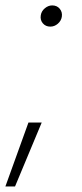

<svg xmlns="http://www.w3.org/2000/svg" viewBox="-23 -530 300 699"><path d="M-3.4 148.9 80.6 -84H128.9L31.7 148.9ZM160.2 -433.1Q143.1 -433.1 132.8 -445.3Q122.6 -457.5 125.5 -474.6Q127.9 -489.7 140.4 -500Q152.8 -510.3 167 -510.3Q184.6 -510.3 194.6 -498Q204.6 -485.8 202.1 -469.2Q199.7 -454.1 187.5 -443.6Q175.3 -433.1 160.2 -433.1Z"/></svg>

Font: Inter 20pt ExtraLight
Style: Italic
Weight: 250
Italic angle: -9.3988°
Version: Version 4.001;git-66647c0bb